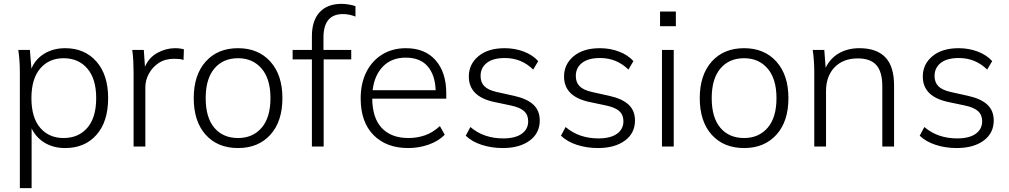

<svg xmlns="http://www.w3.org/2000/svg" viewBox="-20 -760 5232 996"><path d="M83 216V-389Q83 -416 81 -444.5Q79 -473 75 -501H135L143 -404Q164 -454 210.5 -482Q257 -510 318 -510Q419 -510 480 -441Q541 -372 541 -251Q541 -129 480.5 -60.5Q420 8 318 8Q258 8 212.5 -19Q167 -46 144 -94V216ZM310 -44Q387 -44 433 -97Q479 -150 479 -251Q479 -351 433 -404.5Q387 -458 310 -458Q234 -458 188.5 -404.5Q143 -351 143 -251Q143 -150 188.5 -97Q234 -44 310 -44Z M673 0V-384Q673 -412 671.5 -442.5Q670 -473 666 -501H726L732 -414Q753 -462 797 -486Q841 -510 888 -510Q901 -510 912.5 -508.5Q924 -507 934 -504L932 -449Q921 -453 908.5 -454Q896 -455 882 -455Q836 -455 803 -433Q770 -411 752 -377Q734 -343 734 -308V0Z M1215 8Q1109 8 1047 -61Q985 -130 985 -251Q985 -371 1047 -440.5Q1109 -510 1215 -510Q1320 -510 1382.5 -440.5Q1445 -371 1445 -251Q1445 -130 1382.5 -61Q1320 8 1215 8ZM1215 -44Q1291 -44 1337 -97Q1383 -150 1383 -251Q1383 -351 1337 -404.5Q1291 -458 1215 -458Q1137 -458 1092 -404.5Q1047 -351 1047 -251Q1047 -150 1092 -97Q1137 -44 1215 -44Z M1598 0V-452H1498V-501H1598V-572Q1598 -653 1638 -696.5Q1678 -740 1752 -740Q1770 -740 1790.5 -736.5Q1811 -733 1824 -728V-674Q1812 -679 1795 -683Q1778 -687 1759 -687Q1658 -687 1658 -565V-501H1802V-452H1659V0Z M2098 8Q1984 8 1917.5 -59.5Q1851 -127 1851 -249Q1851 -328 1880.5 -386.5Q1910 -445 1963 -477.5Q2016 -510 2086 -510Q2185 -510 2240 -447Q2295 -384 2295 -276V-248H1911Q1912 -147 1961 -95.5Q2010 -44 2099 -44Q2144 -44 2184.5 -58Q2225 -72 2262 -106L2287 -61Q2255 -28 2204 -10Q2153 8 2098 8ZM2085 -461Q2011 -461 1966.5 -415Q1922 -369 1913 -292H2240Q2237 -372 2198 -416.5Q2159 -461 2085 -461Z M2588 8Q2530 8 2479 -8.5Q2428 -25 2396 -56L2420 -101Q2457 -70 2499.5 -56Q2542 -42 2590 -42Q2653 -42 2686.5 -66Q2720 -90 2720 -131Q2720 -164 2698.5 -183.5Q2677 -203 2629 -213L2539 -232Q2412 -261 2412 -363Q2412 -427 2462 -468.5Q2512 -510 2598 -510Q2651 -510 2697 -492.5Q2743 -475 2772 -443L2746 -399Q2685 -459 2599 -459Q2537 -459 2505 -433.5Q2473 -408 2473 -366Q2473 -333 2492.5 -313Q2512 -293 2556 -283L2646 -263Q2714 -248 2747 -217Q2780 -186 2780 -135Q2780 -69 2727.5 -30.5Q2675 8 2588 8Z M3082 8Q3024 8 2973 -8.5Q2922 -25 2890 -56L2914 -101Q2951 -70 2993.5 -56Q3036 -42 3084 -42Q3147 -42 3180.5 -66Q3214 -90 3214 -131Q3214 -164 3192.5 -183.5Q3171 -203 3123 -213L3033 -232Q2906 -261 2906 -363Q2906 -427 2956 -468.5Q3006 -510 3092 -510Q3145 -510 3191 -492.5Q3237 -475 3266 -443L3240 -399Q3179 -459 3093 -459Q3031 -459 2999 -433.5Q2967 -408 2967 -366Q2967 -333 2986.5 -313Q3006 -293 3050 -283L3140 -263Q3208 -248 3241 -217Q3274 -186 3274 -135Q3274 -69 3221.5 -30.5Q3169 8 3082 8Z M3404 -624V-700H3486V-624ZM3414 0V-501H3475V0Z M3840 8Q3734 8 3672 -61Q3610 -130 3610 -251Q3610 -371 3672 -440.5Q3734 -510 3840 -510Q3945 -510 4007.5 -440.5Q4070 -371 4070 -251Q4070 -130 4007.5 -61Q3945 8 3840 8ZM3840 -44Q3916 -44 3962 -97Q4008 -150 4008 -251Q4008 -351 3962 -404.5Q3916 -458 3840 -458Q3762 -458 3717 -404.5Q3672 -351 3672 -251Q3672 -150 3717 -97Q3762 -44 3840 -44Z M4204 0V-389Q4204 -416 4202 -444.5Q4200 -473 4196 -501H4256L4263 -409Q4288 -459 4333.5 -484.5Q4379 -510 4438 -510Q4527 -510 4572.5 -463Q4618 -416 4618 -316V0H4557V-311Q4557 -388 4526 -422.5Q4495 -457 4430 -457Q4354 -457 4309.5 -411Q4265 -365 4265 -287V0Z M4943 8Q4885 8 4834 -8.5Q4783 -25 4751 -56L4775 -101Q4812 -70 4854.5 -56Q4897 -42 4945 -42Q5008 -42 5041.5 -66Q5075 -90 5075 -131Q5075 -164 5053.5 -183.5Q5032 -203 4984 -213L4894 -232Q4767 -261 4767 -363Q4767 -427 4817 -468.5Q4867 -510 4953 -510Q5006 -510 5052 -492.5Q5098 -475 5127 -443L5101 -399Q5040 -459 4954 -459Q4892 -459 4860 -433.5Q4828 -408 4828 -366Q4828 -333 4847.5 -313Q4867 -293 4911 -283L5001 -263Q5069 -248 5102 -217Q5135 -186 5135 -135Q5135 -69 5082.5 -30.5Q5030 8 4943 8Z"/></svg>

Font: Mulish Light
Style: Regular
Weight: 300
Designer: Vernon Adams
Foundry: Vernon Adams
Version: Version 3.603; ttfautohint (v1.8.3)